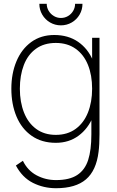

<svg xmlns="http://www.w3.org/2000/svg" viewBox="-20 -740 616 1015"><path d="M302 -606Q271 -606 244.8 -621.2Q218.5 -636.5 203.2 -662.8Q188 -689 188 -720H227Q227 -700 237.2 -682.8Q247.5 -665.5 264.8 -655.2Q282 -645 302 -645Q322.5 -645 339.8 -655.2Q357 -665.5 367 -682.8Q377 -700 377 -720H416Q416 -689 400.8 -662.8Q385.5 -636.5 359.2 -621.2Q333 -606 302 -606ZM276 255Q210.5 255 154.2 226.8Q98 198.5 64 135L101 110Q126.5 162 173.8 187Q221 212 276 212Q347.5 212 388.2 185.2Q429 158.5 446 106Q463 53.5 463 -30V-168H467V-540H506V-30Q506 25.5 501 63Q489 161.5 434.5 208.2Q380 255 276 255ZM275 15Q200.5 15 147.5 -22Q94.5 -59 67.2 -124Q40 -189 40 -271Q40 -351.5 67 -416Q94 -480.5 145.2 -517.8Q196.5 -555 267 -555Q340.5 -555 393 -518.8Q445.5 -482.5 472.2 -418.2Q499 -354 499 -271Q499 -189.5 472.5 -124.8Q446 -60 395.2 -22.5Q344.5 15 275 15ZM275 -27Q336.5 -27 379.8 -58.5Q423 -90 445 -145.2Q467 -200.5 467 -271Q467 -342.5 445 -397Q423 -451.5 379.8 -482.2Q336.5 -513 275 -513Q212.5 -513 169.8 -482Q127 -451 106 -396.2Q85 -341.5 85 -271Q85 -200.5 106.8 -145.2Q128.5 -90 171.2 -58.5Q214 -27 275 -27Z"/></svg>

Font: Hauora
Style: Regular
Weight: 400
Designer: Wayne Shih
Foundry: WCYS
Version: Version 1.001